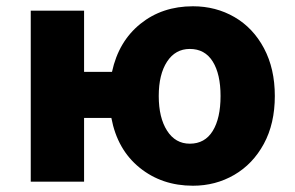

<svg xmlns="http://www.w3.org/2000/svg" viewBox="-20 -579 940 612"><path d="M335 -203H248V0H78V-545H248V-350H337Q358 -447 427.5 -503Q497 -559 595 -559Q668 -559 727.5 -524.5Q787 -490 821.5 -425Q856 -360 856 -273Q856 -185 821 -120.5Q786 -56 726.5 -21.5Q667 13 595 13Q496 13 425 -44.5Q354 -102 335 -203ZM683 -273Q683 -343 658 -383Q633 -423 585 -423Q539 -423 512.5 -382.5Q486 -342 486 -273Q486 -204 512.5 -162.5Q539 -121 585 -121Q633 -121 658 -161.5Q683 -202 683 -273Z"/></svg>

Font: Nebula Sans Bold
Style: Regular
Weight: 700
Designer: Paul D. Hunt for Adobe (as Source Sans)
Foundry: Nebula Entertainment & Broadcasting LLC
Version: Version 1.010